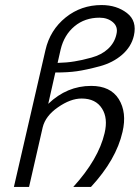

<svg xmlns="http://www.w3.org/2000/svg" viewBox="-20 -760 553 760"><path d="M441 -625Q448 -654 427 -672Q406 -690 374 -690Q316 -690 275 -656Q234 -622 220 -564L208 -511Q246 -512 275 -517Q302 -521 342 -532Q382 -543 407 -566Q434 -591 441 -625ZM465 -238Q440 -128 340 -20H270Q370 -130 394 -233Q408 -292 384 -330Q359 -370 303 -370Q259 -370 209 -335Q160 -301 149 -256L95 -20H35L160 -562Q178 -641 240 -691Q301 -740 382 -740Q442 -740 483 -708Q523 -677 510 -619Q500 -575 463 -543Q427 -512 376 -498Q320 -483 284 -478Q249 -473 199 -473L171 -349Q245 -420 341 -420Q417 -420 450 -368Q483 -315 465 -238Z"/></svg>

Font: Miedinger
Style: Italic
Weight: 400
Italic angle: -13°
Version: Version 001.000